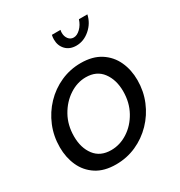

<svg xmlns="http://www.w3.org/2000/svg" viewBox="-174 -852 925 984"><g transform="rotate(-30 289.0 -360.0)"><path d="M229 10Q159 10 113 -20Q67 -50 44.5 -100Q22 -150 22 -210Q22 -276 46 -334Q70 -392 112.5 -436.5Q155 -481 211 -506Q267 -531 330 -531Q400 -531 446.5 -501Q493 -471 516 -421Q539 -371 539 -310Q539 -245 515 -187Q491 -129 448 -84.5Q405 -40 349 -15Q293 10 229 10ZM244 -66Q296 -66 342.5 -96Q389 -126 418 -178.5Q447 -231 447 -297Q447 -365 413.5 -410Q380 -455 316 -455Q265 -455 218.5 -424.5Q172 -394 142.5 -341.5Q113 -289 113 -222Q113 -154 146.5 -110Q180 -66 244 -66ZM366 -662Q386 -662 406 -681.5Q426 -701 435 -730H485Q475 -683 438 -651Q401 -619 357 -619Q318 -619 295 -643Q272 -667 272 -704Q272 -717 275 -730H326Q325 -726 324.5 -722Q324 -718 324 -713Q324 -692 335.5 -677Q347 -662 366 -662Z"/></g></svg>

Font: Raleway Medium
Style: Italic
Weight: 500
Italic angle: -12°
Designer: Matt McInerney, Pablo Impallari, Rodrigo Fuenzalida
Foundry: Matt McInerney, Pablo Impallari, Rodrigo Fuenzalida
Version: Version 4.026